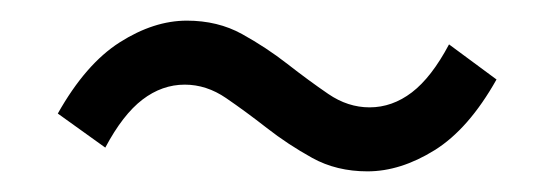

<svg xmlns="http://www.w3.org/2000/svg" viewBox="-20 -423 537 186"><path d="M36 -313Q63 -361 96 -382Q129 -403 161 -403Q191 -403 214.5 -390Q238 -377 258.5 -361Q279 -345 298 -332Q317 -319 338 -319Q360 -319 379 -333.5Q398 -348 415 -380L461 -346Q434 -298 401 -277.5Q368 -257 336 -257Q306 -257 282.5 -270Q259 -283 238.5 -299Q218 -315 199 -328Q180 -341 159 -341Q137 -341 118 -326.5Q99 -312 82 -280Z"/></svg>

Font: Myanmar Sanpya
Style: Regular
Weight: 400
Designer: Danh Hong
Foundry: Google Inc.
Version: Version 2.00 November 22, 2015